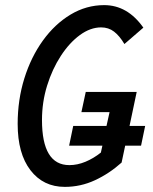

<svg xmlns="http://www.w3.org/2000/svg" viewBox="-20 -720 596 750"><path d="M49 -236Q49 -330 75 -413.5Q101 -497 147.5 -561.5Q194 -626 255.5 -663Q317 -700 387 -700Q478 -700 540 -612L466 -548Q447 -580 425.5 -596.5Q404 -613 375 -613Q333 -613 292 -583Q251 -553 217.5 -501.5Q184 -450 164 -385.5Q144 -321 144 -251Q144 -75 251 -75Q282 -75 313.5 -88Q345 -101 374 -124L380 -151H250L266 -228H396L408 -282H298L315 -361H514L486 -228H547L531 -151H469L455 -85Q407 -42 351 -16Q295 10 233 10Q149 10 99 -55Q49 -120 49 -236Z"/></svg>

Font: Radio Canada Condensed
Style: Italic
Weight: 400
Width: 3
Italic angle: -12°
Designer: Charles Daoud, Etienne Aubert Bonn, Alexandre Saumier Demers, Jacques Le Bailly
Foundry: Radio-Canada
Version: Version 2.104; ttfautohint (v1.8.4.7-5d5b);gftools[0.9.28.de